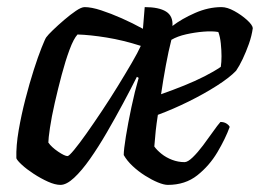

<svg xmlns="http://www.w3.org/2000/svg" viewBox="-20 -520 731 540"><path d="M150 0Q135 0 115 -9Q95 -18 75 -31Q55 -44 41.5 -56.5Q28 -69 26 -75Q25 -110 32.5 -153.5Q40 -197 51.5 -241.5Q63 -286 75 -323.5Q87 -361 97 -386Q107 -411 110 -415Q115 -422 129 -435.5Q143 -449 160.5 -464Q178 -479 193.5 -489.5Q209 -500 218 -500Q237 -500 264.5 -491Q292 -482 322.5 -468.5Q353 -455 382 -439L387 -500Q427 -500 447 -487.5Q467 -475 465 -447Q491 -467 528.5 -483.5Q566 -500 603 -500Q619 -500 639 -489Q659 -478 674.5 -464Q690 -450 691 -441Q688 -419 680 -396.5Q672 -374 662.5 -354Q653 -334 644 -321Q626 -302 590 -279Q554 -256 510.5 -234.5Q467 -213 424 -197Q420 -171 418 -152.5Q416 -134 414 -108Q421 -98 434 -87.5Q447 -77 464 -70.5Q481 -64 499 -64Q508 -64 522 -77.5Q536 -91 551 -111Q566 -131 579 -149.5Q592 -168 600 -177Q610 -177 617 -172.5Q624 -168 626 -163Q614 -130 591.5 -92Q569 -54 535 -27Q501 0 452 0Q441 0 424 -7Q407 -14 388 -26Q369 -38 353 -53Q337 -68 328 -84Q328 -99 334 -136Q340 -173 349.5 -218Q359 -263 370 -301L365 -304Q348 -270 326 -229Q304 -188 280.5 -147.5Q257 -107 233.5 -73.5Q210 -40 188.5 -20Q167 0 150 0ZM170 -81Q174 -81 188.5 -98.5Q203 -116 223.5 -145Q244 -174 267 -208.5Q290 -243 311.5 -278Q333 -313 350.5 -343Q368 -373 376 -391Q326 -407 279.5 -414.5Q233 -422 198 -423Q187 -411 175.5 -380Q164 -349 153.5 -309.5Q143 -270 134 -230.5Q125 -191 120.5 -160.5Q116 -130 116 -119Q125 -106 143.5 -93.5Q162 -81 170 -81ZM433 -255Q467 -267 498 -279.5Q529 -292 555.5 -305.5Q582 -319 601 -332Q602 -338 602.5 -346Q603 -354 603 -362Q603 -379 601 -398Q599 -417 594 -430Q577 -433 552.5 -431Q528 -429 503.5 -423.5Q479 -418 462 -408Q454 -377 446.5 -336.5Q439 -296 433 -255Z"/></svg>

Font: Texturina Medium 12pt Medium
Style: Italic
Weight: 500
Italic angle: -11°
Version: Version 1.002